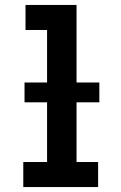

<svg xmlns="http://www.w3.org/2000/svg" viewBox="-20 -755 490 775"><path d="M74 0V-101H170V-634H83V-735H289V-101H376V0ZM79 -342V-422H381V-342Z"/></svg>

Font: Iosevka Etoile
Style: Bold
Weight: 700
Designer: Belleve Invis
Foundry: Belleve Invis
Version: Version 28.1.0; ttfautohint (v1.8.4)